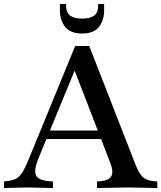

<svg xmlns="http://www.w3.org/2000/svg" viewBox="-37 -945 813 968"><path d="M-17 3V-30L-8 -31Q23 -34 41.5 -43Q60 -52 74.5 -74Q89 -96 106 -138L342 -713H413L647 -113Q664 -70 683 -52.5Q702 -35 736 -32L756 -30V3L612 0L452 3V-30L473 -32Q514 -36 525 -58.5Q536 -81 519 -124L322 -634H358L155 -142Q141 -106 140.5 -82.5Q140 -59 156.5 -47Q173 -35 205 -32L230 -30V3L99 0ZM188 -244 201 -287H484L496 -244ZM377 -776Q318 -776 291.5 -809.5Q265 -843 265 -892V-925H296V-920Q296 -880 317.5 -865.5Q339 -851 377 -851Q415 -851 436.5 -865.5Q458 -880 458 -920V-925H488V-892Q488 -843 462 -809.5Q436 -776 377 -776Z"/></svg>

Font: Baskervville SemiBold
Style: Regular
Weight: 600
Version: Version 1.100